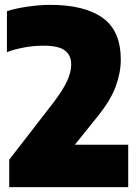

<svg xmlns="http://www.w3.org/2000/svg" viewBox="-20 -770 568 790"><path d="M18 0V-113L198 -345.5Q238.5 -398.5 255.8 -436Q273 -473.5 273 -505Q273 -542.5 247.2 -562.2Q221.5 -582 159 -582Q119.5 -582 79.8 -574.8Q40 -567.5 8.5 -555.5V-724Q41.5 -735 92.2 -742.5Q143 -750 187 -750Q327 -750 402 -696.8Q477 -643.5 477 -524.5Q477 -472 456.5 -415.2Q436 -358.5 382.5 -292L288 -174.5H507.5V0Z"/></svg>

Font: Encode Sans SemiCondensed SemiCondensed Black
Style: Regular
Weight: 900
Width: 4
Designer: Multiple Designers
Foundry: Impallari Type
Version: Version 3.000; ttfautohint (v1.8.3) -l 8 -r 50 -G 200 -x 14 